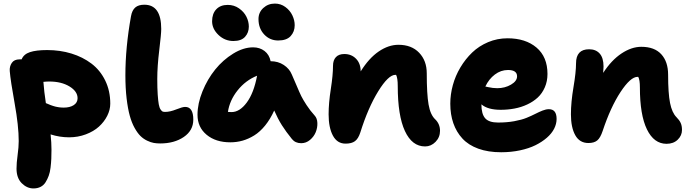

<svg xmlns="http://www.w3.org/2000/svg" viewBox="-20 -786 3826 1067"><path d="M166 261.2Q129.9 261.2 100.8 232.2Q71.8 203.1 71.8 150.9Q71.8 119.6 77.9 75.4Q84 31.2 84 -2Q84 -86.4 61.3 -211.9Q38.6 -337.4 34.2 -391.1Q32.2 -416.5 45.4 -436.3Q58.6 -456.1 88.9 -456.1H100.1Q111.8 -484.9 146.5 -496.3Q181.2 -507.8 242.2 -507.8Q314 -507.8 377 -488.5Q439.9 -469.2 488.3 -432.6Q536.6 -396 564.7 -338.6Q592.8 -281.2 592.8 -210Q592.8 -175.8 575.9 -142.3Q559.1 -108.9 529.8 -82.3Q500.5 -55.7 456.8 -39.3Q413.1 -22.9 363.8 -22.9Q312 -22.9 261.2 -39.1Q266.1 7.3 266.1 45.9Q266.1 74.7 265.1 96.4Q264.2 118.2 261 145Q257.8 171.9 250.7 190.9Q243.7 210 233.2 226.8Q222.7 243.7 205.6 252.4Q188.5 261.2 166 261.2ZM253.9 -333Q238.8 -333 221.2 -331.1Q225.1 -276.4 234.9 -212.9Q235.4 -212.9 242.9 -209.7Q250.5 -206.5 251.5 -206.1Q252.4 -205.6 259.8 -202.6Q267.1 -199.7 269.3 -199.2Q271.5 -198.7 278.3 -196.3Q285.2 -193.8 288.6 -193.4Q292 -192.9 298.6 -191.4Q305.2 -189.9 310.1 -189.5Q314.9 -189 321.3 -188.5Q327.6 -188 334 -188Q368.7 -188 389.9 -201.9Q411.1 -215.8 411.1 -240.2Q411.1 -278.3 366 -305.7Q320.8 -333 253.9 -333Z M870.1 11.2Q851.1 11.2 834.5 8.3Q817.9 5.4 797.4 -4.4Q776.9 -14.2 760.5 -30.3Q744.1 -46.4 728 -75.2Q711.9 -104 701.2 -142.8Q690.4 -181.6 683.6 -239Q676.8 -296.4 676.8 -367.2Q676.8 -522.5 708 -695.8Q713.9 -729 731.7 -744.4Q749.5 -759.8 782.2 -759.8Q876 -759.8 876 -625Q876 -597.2 865 -507.1Q854 -417 854 -347.2Q854 -295.9 856.4 -260.5Q858.9 -225.1 862.3 -206.3Q865.7 -187.5 872.3 -177.7Q878.9 -168 884 -166Q889.2 -164.1 897.9 -164.1Q924.8 -164.1 959.5 -178Q994.1 -191.9 1008.8 -191.9Q1054.2 -191.9 1054.2 -121.1Q1054.2 -61 1001.5 -24.9Q948.7 11.2 870.1 11.2Z M1525.9 -561Q1479.5 -561 1448 -594.7Q1416.5 -628.4 1416.5 -680.2Q1416.5 -716.8 1443.1 -741.5Q1469.7 -766.1 1507.8 -766.1Q1540 -766.1 1565.9 -747.1Q1591.8 -728 1604.7 -700.7Q1617.7 -673.3 1617.7 -646Q1617.7 -609.9 1595.2 -585.4Q1572.8 -561 1525.9 -561ZM1276.9 -558.1Q1229.5 -558.1 1194.1 -591.8Q1158.7 -625.5 1158.7 -668Q1158.7 -710 1181.9 -734.4Q1205.1 -758.8 1245.6 -758.8Q1280.8 -758.8 1308.3 -739.5Q1335.9 -720.2 1349.4 -693.1Q1362.8 -666 1362.8 -638.2Q1362.8 -604.5 1341.8 -581.3Q1320.8 -558.1 1276.9 -558.1ZM1259.8 4.9Q1178.7 4.9 1128.2 -37.1Q1077.6 -79.1 1077.6 -147.9Q1077.6 -210.4 1105.2 -278.3Q1132.8 -346.2 1176 -399.7Q1219.2 -453.1 1275.9 -488Q1332.5 -522.9 1386.7 -522.9Q1423.3 -522.9 1450 -502.7Q1476.6 -482.4 1483.9 -445.8Q1525.4 -445.8 1556.9 -425Q1588.4 -404.3 1601.6 -372.1Q1609.9 -354.5 1627.4 -312.5Q1645 -270.5 1654.3 -251.7Q1663.6 -232.9 1683.6 -202.1Q1703.6 -171.4 1728.5 -144Q1742.7 -128.9 1743.7 -102.5Q1744.6 -76.2 1734.6 -51.5Q1724.6 -26.9 1702.9 -8.5Q1681.2 9.8 1653.8 9.8Q1621.1 9.8 1602.5 -13.2Q1568.8 -54.7 1546.4 -90.3Q1523.9 -126 1503.9 -171.9Q1481.9 -123.5 1453.4 -88.4Q1424.8 -53.2 1392.8 -33.4Q1360.8 -13.7 1328.1 -4.4Q1295.4 4.9 1259.8 4.9ZM1266.6 -163.1Q1312 -163.1 1351.3 -216.1Q1390.6 -269 1408.7 -365.2Q1344.7 -339.4 1300.5 -283.9Q1256.3 -228.5 1246.6 -164.1Q1253.4 -163.1 1266.6 -163.1Z M2342.3 27.8Q2270 27.8 2230.2 -57.9Q2190.4 -143.6 2190.4 -308.1Q2190.4 -352.1 2181.2 -370.1H2177.2Q2138.2 -370.1 2081.8 -278.6Q2025.4 -187 1982.4 -49.8Q1971.2 -15.1 1952.6 -1.5Q1934.1 12.2 1900.4 12.2Q1854 12.2 1830.1 -32.2Q1806.2 -76.7 1806.2 -150.9Q1806.2 -212.4 1818.4 -291Q1830.6 -369.6 1830.6 -419.9Q1830.6 -451.2 1846.7 -468.5Q1862.8 -485.8 1893.6 -485.8Q1933.1 -485.8 1958.7 -459.5Q1984.4 -433.1 1984.4 -389.2Q2030.3 -462.9 2084.7 -500Q2139.2 -537.1 2194.3 -537.1Q2267.1 -537.1 2309.3 -492.9Q2351.6 -448.7 2351.6 -378.9Q2351.6 -263.7 2361.6 -205.6Q2371.6 -147.5 2399.4 -122.1Q2425.3 -96.2 2425.3 -59.1Q2425.3 -22.9 2400.4 2.4Q2375.5 27.8 2342.3 27.8Z M2765.1 60.1Q2692.9 60.1 2638.2 40.3Q2583.5 20.5 2549.8 -16.1Q2516.1 -52.7 2499.3 -101.3Q2482.4 -149.9 2482.4 -210Q2482.4 -261.2 2496.6 -313Q2510.7 -364.7 2538.6 -411.4Q2566.4 -458 2604 -494.1Q2641.6 -530.3 2692.6 -551.8Q2743.7 -573.2 2800.3 -573.2Q2900.9 -573.2 2961.7 -521.5Q3022.5 -469.7 3022.5 -375Q3022.5 -334.5 3007.8 -300.8Q2993.2 -267.1 2968.5 -244.1Q2943.8 -221.2 2910.4 -205.6Q2877 -189.9 2839.6 -182.9Q2802.2 -175.8 2762.2 -175.8Q2690.4 -175.8 2655.3 -206.1Q2655.3 -152.3 2676.3 -128.7Q2697.3 -105 2748 -105Q2796.9 -105 2838.1 -112.5Q2879.4 -120.1 2906.2 -131.1Q2933.1 -142.1 2954.6 -153.1Q2976.1 -164.1 2995.1 -171.6Q3014.2 -179.2 3030.3 -179.2Q3073.2 -179.2 3073.2 -125Q3073.2 -97.7 3059.6 -70.8Q3045.9 -43.9 3019 -20.5Q2992.2 2.9 2955.6 21Q2918.9 39.1 2869.6 49.6Q2820.3 60.1 2765.1 60.1ZM2803.2 -397Q2763.2 -397 2730 -371.8Q2696.8 -346.7 2677.2 -305.2Q2678.7 -304.7 2692.9 -301.8Q2707 -298.8 2718.5 -297.4Q2730 -295.9 2743.2 -295.9Q2786.1 -295.9 2819.8 -315.7Q2853.5 -335.4 2853.5 -361.8Q2853.5 -397 2803.2 -397Z M3684.1 13.2Q3614.3 13.2 3575.2 -67.1Q3536.1 -147.5 3536.1 -299.8Q3536.1 -342.3 3526.9 -358.9H3522.9Q3483.9 -358.9 3428.5 -274.7Q3373 -190.4 3329.1 -58.1Q3316.4 -20 3299.1 -5.6Q3281.7 8.8 3250 8.8Q3201.2 8.8 3177 -34.4Q3152.8 -77.6 3152.8 -150.9Q3152.8 -217.8 3167 -301.5Q3181.2 -385.3 3181.2 -434.1Q3181.2 -512.2 3253.9 -512.2Q3291.5 -512.2 3312.7 -488.3Q3334 -464.4 3334 -416Q3334 -403.3 3332 -380.9Q3377.9 -451.7 3433.8 -488.8Q3489.7 -525.9 3543.9 -525.9Q3617.2 -525.9 3655 -484.4Q3692.9 -442.9 3692.9 -371.1Q3692.9 -268.1 3703.6 -213.9Q3714.4 -159.7 3739.3 -134.8Q3755.4 -118.7 3762.7 -102.8Q3770 -86.9 3770 -64Q3770 -32.7 3746.3 -9.8Q3722.7 13.2 3684.1 13.2Z"/></svg>

Font: Shantell Sans Irregular
Style: Regular
Weight: 800
Designer: Stephen Nixon, Anya Danilova, Shantell Martin
Foundry: Arrow Type
Version: Version 1.006;[9816181b4]